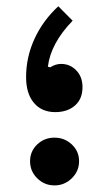

<svg xmlns="http://www.w3.org/2000/svg" viewBox="-20 -573 339 599"><path d="M161.9 -553.4Q114 -509.2 87.7 -452Q61.4 -394.9 61.4 -332.3Q61.4 -281.3 85.7 -252.2Q110 -223.2 152.5 -223.2Q190.1 -223.2 213.8 -243.7Q237.4 -264.2 237.4 -301.2Q237.4 -333.3 218 -353.4Q198.6 -373.6 170.6 -373.6Q153.5 -373.6 136.7 -363L129.3 -364.9Q138.3 -438 206.6 -508.4ZM73.8 -70Q73.8 -38.9 96.1 -16.8Q118.4 5.4 150.1 5.4Q181.3 5.4 204 -16.8Q226.7 -38.9 226.7 -70Q226.7 -101.1 204 -122.4Q181.3 -143.6 150.1 -143.6Q118.4 -143.6 96.1 -122.4Q73.8 -101.1 73.8 -70Z"/></svg>

Font: Estedad-FD VF
Style: Regular
Weight: 100
Designer: Amin Abedi
Version: Version 7.3